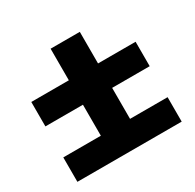

<svg xmlns="http://www.w3.org/2000/svg" viewBox="-128 -699 849 837"><g transform="rotate(-30 296.5 -280.5)"><path d="M370 -123V-279H559V-402H370V-561H223V-402H34V-279H223V-123ZM559 0V-123H34V0Z"/></g></svg>

Font: Falling Sky
Style: ExBd
Weight: 400
Designer: Paul D. Hunt
Foundry: Adobe Systems Incorporated
Version: Version 1.02